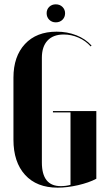

<svg xmlns="http://www.w3.org/2000/svg" viewBox="-20 -855 503 885"><path d="M42 -497Q42 -595 95 -652Q148 -709 241 -709Q290 -709 332 -692.5Q374 -676 402 -645L398 -641Q375 -667 342 -681.5Q309 -696 274 -696Q225 -696 199 -668Q173 -640 173 -589V-106Q173 3 260 3Q271 3 283 1.5Q295 0 305 -3V-337H224V-343H424V-31Q407 -22 385.5 -14.5Q364 -7 340 -1.5Q316 4 292 7Q268 10 246 10Q149 10 95.5 -49Q42 -108 42 -211ZM195 -794Q195 -812 207 -823.5Q219 -835 237 -835Q256 -835 268 -823Q280 -811 280 -794Q280 -776 268 -764Q256 -752 237 -752Q219 -752 207 -764Q195 -776 195 -794Z"/></svg>

Font: Moniqa Black Display
Style: Regular
Weight: 900
Designer: Rajesh Rajput
Foundry: Rajesh Rajput
Version: Version 1.000